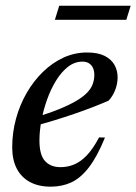

<svg xmlns="http://www.w3.org/2000/svg" viewBox="-20 -654 486 684"><path d="M274 -434.5Q246 -434.5 222.2 -416Q198.5 -397.5 179.8 -367Q161 -336.5 147.8 -299.5Q134.5 -262.5 127.5 -224.5Q120.5 -186.5 120.5 -153.5Q120.5 -102 140.5 -80.2Q160.5 -58.5 195.5 -58.5Q220.5 -58.5 243.5 -67.8Q266.5 -77 288.8 -100Q311 -123 333 -164.5L354 -164Q326 -95.5 296.5 -57.5Q267 -19.5 234 -4.2Q201 11 160.5 11Q117.5 11 86.8 -5.5Q56 -22 39.8 -53.2Q23.5 -84.5 23.5 -129Q23.5 -181.5 37 -231Q50.5 -280.5 75.2 -323.2Q100 -366 133.2 -398.2Q166.5 -430.5 206.2 -448.8Q246 -467 290 -467Q329 -467 353 -454.8Q377 -442.5 388 -422.5Q399 -402.5 399 -378.5Q399 -356 390.5 -333.8Q382 -311.5 367 -295.5Q342 -284.5 311 -272.5Q280 -260.5 245.8 -248.8Q211.5 -237 175.8 -226Q140 -215 104.5 -205.5L106.5 -236Q157.5 -251.5 193.8 -266.5Q230 -281.5 254 -296Q278 -310.5 291.5 -325Q305 -339.5 310.5 -355Q316 -370.5 316 -387Q316 -401.5 311.2 -412Q306.5 -422.5 297 -428.5Q287.5 -434.5 274 -434.5ZM175.5 -583.5 191 -633.5H445.5L430 -583.5Z"/></svg>

Font: Newsreader 36pt Medium
Style: Italic
Weight: 500
Italic angle: -17°
Designer: Hugues Gentile
Foundry: Production Type
Version: Version 1.003